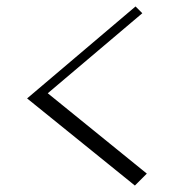

<svg xmlns="http://www.w3.org/2000/svg" viewBox="-20 -603 545 595"><path d="M128 -314 421 -562 400 -583 64 -298 398 -28 435 -65Z"/></svg>

Font: Space Cowgirl
Style: Regular
Weight: 400
Designer: Valery Marier
Foundry: Valery Marier
Version: Version 1.000;hotconv 1.0.109;makeotfexe 2.5.65596